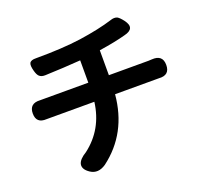

<svg xmlns="http://www.w3.org/2000/svg" viewBox="-136 -932 1187 1123"><g transform="rotate(-20 457.5 -370.0)"><path d="M242 21Q201 -6 208 -38Q215 -66 260 -93Q386 -189 407 -353H137Q124 -353 110 -353Q45 -349 45 -411Q45 -474 112 -470Q124 -470 135 -470H273H412V-609Q306 -601 191 -597Q167 -596 154 -608Q143 -618 136 -644Q126 -680 133 -694Q141 -710 174 -709Q338 -709 453 -725Q576 -743 659 -769Q684 -778 702 -770Q716 -762 735 -737Q781 -676 705 -658Q639 -640 540 -625V-470H787Q799 -470 807 -471Q876 -476 876 -412Q876 -348 809 -353Q800 -353 790 -353H536Q515 -118 338 15Q286 50 242 21Z"/></g></svg>

Font: GenSenRounded TW B
Style: Regular
Weight: 700
Version: Version 1.501;PS 1;hotconv 16.6.51;makeotf.lib2.5.65220